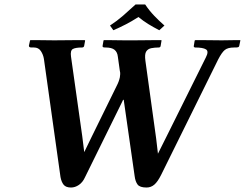

<svg xmlns="http://www.w3.org/2000/svg" viewBox="-20 -825 1093 857"><path d="M628 -805Q646 -778 668.5 -754.5Q691 -731 714 -711L691 -690Q664 -704 642 -717.5Q620 -731 598 -749Q568 -730 542 -716.5Q516 -703 486 -690L471 -711Q503 -732 530.5 -756Q558 -780 585 -805ZM297 12Q274 12 264 -0.5Q254 -13 250 -35L176 -562Q173 -581 162.5 -597Q152 -613 132 -613H120Q109 -613 109 -621L114 -644L116 -646Q116 -646 135 -646Q154 -646 179 -645.5Q204 -645 222 -645Q247 -645 278.5 -645.5Q310 -646 334 -646Q358 -646 358 -646L360 -644L356 -622Q355 -613 346 -613Q318 -613 305.5 -606.5Q293 -600 297 -572L347 -218L356 -146L390 -216L501 -442Q511 -461 515 -480Q516 -487 516.5 -494Q517 -501 515 -508L506 -572Q504 -592 491.5 -602.5Q479 -613 451 -613H448Q436 -613 438 -621L442 -644L444 -646Q444 -646 459 -646Q474 -646 495.5 -645.5Q517 -645 536 -645Q554 -645 581 -645Q608 -645 635.5 -645.5Q663 -646 681.5 -646Q700 -646 700 -646L701 -644L697 -620Q696 -613 688 -613Q671 -613 655.5 -610Q640 -607 632.5 -595Q625 -583 629 -554L677 -207L685 -139L723 -215L899 -569Q913 -596 899.5 -604.5Q886 -613 851 -613Q848 -613 846 -615.5Q844 -618 845 -620L849 -644L852 -646Q852 -646 873 -646Q894 -646 922 -645.5Q950 -645 970 -645Q986 -645 1004.5 -645.5Q1023 -646 1037 -646Q1051 -646 1051 -646L1053 -645L1048 -621Q1047 -615 1041.5 -614Q1036 -613 1035 -613H1025Q997 -613 983.5 -602Q970 -591 954 -560L699 -44Q684 -14 669 -1Q654 12 634 12Q604 12 594 -1.5Q584 -15 581 -39L534 -367Q533 -380 531 -380Q529 -380 525 -370L359 -33Q349 -11 332 0.5Q315 12 297 12Z"/></svg>

Font: Libertinus Serif Semibold Italic
Style: Regular
Weight: 600
Italic angle: -11.5°
Designer: Philipp H. Poll, Khaled Hosny
Foundry: Caleb Maclennan
Version: Version 7.051;RELEASE